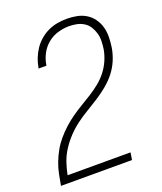

<svg xmlns="http://www.w3.org/2000/svg" viewBox="-138 -832 775 920"><g transform="rotate(-20 250.0 -371.5)"><path d="M13 0V-1Q18 -29 23.5 -57Q29 -85 39.5 -112.5Q50 -140 64.5 -166Q79 -192 98.5 -215Q118 -238 140.5 -258.5Q163 -279 188 -296.5Q213 -314 239 -329.5Q265 -345 290.5 -361Q316 -377 339.5 -396Q363 -415 381.5 -438.5Q400 -462 412 -489.5Q424 -517 429 -545Q432 -566 432.5 -586.5Q433 -607 427.5 -626Q422 -645 412 -661Q402 -677 385.5 -687.5Q369 -698 349.5 -702Q330 -706 310 -706Q282 -706 253 -697.5Q224 -689 200.5 -669.5Q177 -650 163 -623Q149 -596 145 -568L144 -565H104L105 -568Q109 -592 118 -615Q127 -638 141 -659Q155 -680 175 -697Q195 -714 218 -724.5Q241 -735 265 -739Q289 -743 313 -743Q339 -743 364 -738Q389 -733 410 -720Q431 -707 445.5 -686.5Q460 -666 466.5 -642Q473 -618 472.5 -592Q472 -566 468 -539Q463 -508 450 -477Q437 -446 416 -419.5Q395 -393 368 -371Q341 -349 313 -331Q285 -313 255.5 -295.5Q226 -278 198.5 -257.5Q171 -237 147.5 -212Q124 -187 105.5 -158.5Q87 -130 76.5 -99Q66 -68 60 -37H381L375 0Z"/></g></svg>

Font: Iosevka Extralight
Style: Italic
Weight: 200
Italic angle: -9°
Monospace: yes
Designer: Belleve Invis
Foundry: Belleve Invis
Version: Version 32.5.0; ttfautohint (v1.8.4)